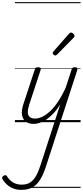

<svg xmlns="http://www.w3.org/2000/svg" viewBox="-140 -1145 775 1799"><path d="M175 16Q132 16 103 -4.5Q74 -25 66.5 -66.5Q59 -108 80 -172L186 -494Q190 -506 196.5 -510.5Q203 -515 217 -515Q233 -515 239 -509Q245 -503 241 -491L134 -165Q120 -123 120.5 -93.5Q121 -64 138.5 -49Q156 -34 189 -34Q219 -34 254 -50Q289 -66 327 -100.5Q365 -135 402.5 -190.5Q440 -246 476 -325L531 -494Q535 -506 541.5 -510.5Q548 -515 561 -515Q579 -515 583.5 -507.5Q588 -500 584 -488L294 404Q269 484 238.5 534.5Q208 585 166 609.5Q124 634 60 634Q20 634 -12.5 622Q-45 610 -70.5 588.5Q-96 567 -114 538Q-120 528 -120 519.5Q-120 511 -107 503Q-95 495 -88 496Q-81 497 -75 506Q-48 548 -14.5 566.5Q19 585 65 585Q111 585 142.5 565Q174 545 197 504.5Q220 464 240 402L424 -166Q392 -115 358.5 -80Q325 -45 293 -24Q261 -3 231 6.5Q201 16 175 16ZM377 -625Q371 -625 362.5 -632Q354 -639 354 -646Q354 -650 355.5 -654Q357 -658 361 -663L505 -827Q511 -835 515.5 -837.5Q520 -840 525 -840Q532 -840 540 -835Q548 -830 553 -822.5Q558 -815 558 -808Q558 -803 556.5 -799.5Q555 -796 550 -792L395 -634Q385 -625 377 -625ZM0 605H615V615H0ZM0 -20H615V0H0ZM0 -505H615V-500H0ZM0 -1125H615V-1115H0Z"/></svg>

Font: Playwrite CU Guides
Style: Regular
Weight: 400
Designer: Veronika Burian, José Scaglione
Foundry: TypeTogether
Version: Version 1.003